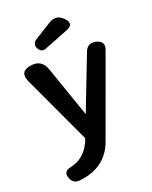

<svg xmlns="http://www.w3.org/2000/svg" viewBox="-176 -874 928 1169"><g transform="rotate(-20 288.0 -289.0)"><path d="M73 159Q66 136 74.5 124Q83 112 106 107Q155 96 186 70Q230 33 252 -29L45 -474Q13 -545 88 -558Q164 -571 189 -499L305 -166L442 -520Q461 -572 517 -558Q571 -544 552 -491L363 28Q309 183 132 201Q87 205 73 159ZM164 -644Q148 -676 179 -697L287 -764Q340 -799 384 -753Q428 -707 369 -685L214 -624Q181 -611 164 -644Z"/></g></svg>

Font: MaokenZhuyuanTi
Style: Regular
Weight: 400
Designer: Fontworks Inc & LongZhuTi team: ZERO子、时光羊、荆南、频凡、刘鹏、Little White Dog、帆影Magmeta、奈白不弍、白日月球、ChaoTawei、雨三（排名不分先后）
Version: Version 1.000; 20230222